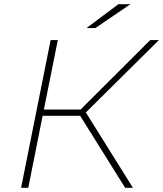

<svg xmlns="http://www.w3.org/2000/svg" viewBox="-20 -890 773 910"><path d="M387 -357 610 0H573L360 -341H182L114 0H80L220 -700H254L188 -371H362L692 -700H733ZM541 -870H598L432 -757H390Z"/></svg>

Font: Montserrat Alternates ExLight
Style: Italic
Weight: 275
Italic angle: -11.3°
Designer: Julieta Ulanovsky
Foundry: Julieta Ulanovsky
Version: Version 7.200